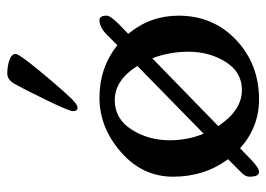

<svg xmlns="http://www.w3.org/2000/svg" viewBox="-122 -601 731 527"><g transform="rotate(-90 243.5 -337.5)"><path d="M241 -512Q221 -490 211 -490Q202 -490 202 -503Q202 -513 231.5 -574Q261 -635 278 -665Q289 -683 305 -683Q326 -683 342.5 -677Q359 -671 359 -660Q359 -651 315.5 -598Q272 -545 241 -512ZM161 -104Q204 -39 260 -39Q309 -39 337 -83.5Q365 -128 365 -186Q365 -238 347 -285ZM140 -144 326 -326Q287 -388 232 -388Q181 -388 151.5 -342Q122 -296 122 -237Q122 -188 140 -144ZM383 -381 411 -409Q432 -430 452 -430Q464 -430 464 -410Q464 -400 439 -375L414 -351Q464 -291 464 -213Q464 -118 397.5 -55Q331 8 234 8Q158 8 100 -44L68 -13Q46 8 35 8Q22 8 22 -18Q22 -31 37 -44L70 -77Q22 -142 22 -228Q22 -312 89.5 -371Q157 -430 239 -430Q321 -430 383 -381Z"/></g></svg>

Font: EB Garamond 08
Style: Regular
Weight: 400
Version: Version 0.016 ; ttfautohint (v1.5)